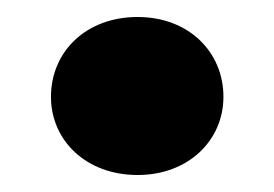

<svg xmlns="http://www.w3.org/2000/svg" viewBox="-20 -198 322 226"><path d="M142 8C202 8 243 -33 243 -84C243 -137 202 -178 142 -178C81 -178 40 -137 40 -84C40 -33 81 8 142 8Z"/></svg>

Font: Arvore Sans
Style: Bold
Weight: 700
Designer: Jonny Pinhorn (Latin) Dan Schunck (customization for Arvore)
Version: Version 1.000;Glyphs 3.3 (3305)